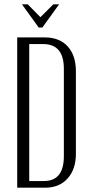

<svg xmlns="http://www.w3.org/2000/svg" viewBox="-20 -873 417 893"><path d="M60 -699H188Q257 -699 295 -657Q333 -615 333 -541V-157Q333 -86 294.5 -43Q256 0 190 0H60ZM116 -31H184Q277 -31 277 -146V-553Q277 -668 181 -668H116ZM109 -853 168 -793 228 -853H255L177 -745H160L82 -853Z"/></svg>

Font: Moniqa Paragraph
Style: Regular
Weight: 400
Designer: Rajesh Rajput
Foundry: Rajesh Rajput
Version: Version 1.000